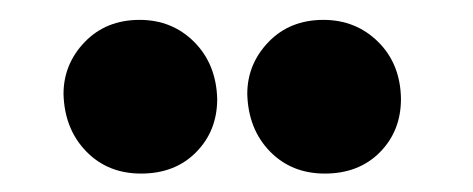

<svg xmlns="http://www.w3.org/2000/svg" viewBox="-20 -654 488 198"><path d="M125.5 -475Q91 -475 68.8 -498Q46.5 -521 45.5 -557Q45.5 -588 67.5 -610.8Q89.5 -633.5 124 -633.5Q157.5 -633.5 180.2 -610.8Q203 -588 204 -552Q204 -519 182.2 -497Q160.5 -475 125.5 -475ZM315 -475Q280.5 -475 258.2 -498Q236 -521 235 -557Q235 -588 257 -610.8Q279 -633.5 313.5 -633.5Q347 -633.5 370 -610.8Q393 -588 393.5 -552Q393.5 -519 371.8 -497Q350 -475 315 -475Z"/></svg>

Font: Lucymar Sans ExtraBold
Style: Italic
Weight: 800
Italic angle: -10°
Foundry: The League of Moveable Type (original font) / Main changes by Cristiano Sobral with portions from Mirco Monsees
Version: Version 2.00;August 30, 2020;FontCreator 13.0.0.2681 64-bit